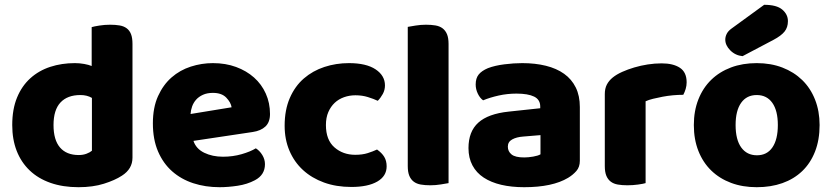

<svg xmlns="http://www.w3.org/2000/svg" viewBox="-20 -764 3466 800"><path d="M31 -243Q31 -309 51 -357.5Q71 -406 106.5 -438Q142 -470 189.5 -485.5Q237 -501 292 -501Q312 -501 331 -497.5Q350 -494 362 -489V-651Q372 -654 394 -657.5Q416 -661 439 -661Q461 -661 478.5 -658Q496 -655 508 -646Q520 -637 526 -621.5Q532 -606 532 -581V-107Q532 -60 488 -32Q459 -13 413 1.5Q367 16 307 16Q242 16 190.5 -2Q139 -20 103.5 -54Q68 -88 49.5 -135.5Q31 -183 31 -243ZM315 -368Q261 -368 232 -337Q203 -306 203 -243Q203 -181 230 -149.5Q257 -118 308 -118Q326 -118 340.5 -123.5Q355 -129 363 -136V-356Q343 -368 315 -368Z M895 16Q836 16 785.5 -0.5Q735 -17 697.5 -50Q660 -83 638.5 -133Q617 -183 617 -250Q617 -316 638.5 -363.5Q660 -411 695 -441.5Q730 -472 775 -486.5Q820 -501 867 -501Q920 -501 963.5 -485Q1007 -469 1038.5 -441Q1070 -413 1087.5 -374Q1105 -335 1105 -289Q1105 -255 1086 -237Q1067 -219 1033 -214L786 -177Q797 -144 831 -127.5Q865 -111 909 -111Q950 -111 986.5 -121.5Q1023 -132 1046 -146Q1062 -136 1073 -118Q1084 -100 1084 -80Q1084 -35 1042 -13Q1010 4 970 10Q930 16 895 16ZM867 -377Q843 -377 825.5 -369Q808 -361 797 -348.5Q786 -336 780.5 -320.5Q775 -305 774 -289L945 -317Q942 -337 923 -357Q904 -377 867 -377Z M1461 -367Q1436 -367 1413.5 -359Q1391 -351 1374.5 -335.5Q1358 -320 1348 -297Q1338 -274 1338 -243Q1338 -181 1373.5 -150Q1409 -119 1460 -119Q1490 -119 1512 -126Q1534 -133 1551 -141Q1571 -127 1581 -110.5Q1591 -94 1591 -71Q1591 -30 1552 -7.5Q1513 15 1444 15Q1381 15 1330 -3.5Q1279 -22 1242.5 -55.5Q1206 -89 1186 -136Q1166 -183 1166 -240Q1166 -306 1187.5 -355.5Q1209 -405 1246 -437Q1283 -469 1331.5 -485Q1380 -501 1434 -501Q1506 -501 1545 -475Q1584 -449 1584 -408Q1584 -389 1575 -372.5Q1566 -356 1554 -344Q1537 -352 1513 -359.5Q1489 -367 1461 -367Z M1849 -1Q1838 1 1816.5 4.5Q1795 8 1773 8Q1751 8 1733.5 5Q1716 2 1704 -7Q1692 -16 1685.5 -31.5Q1679 -47 1679 -72V-652Q1690 -654 1711.5 -657.5Q1733 -661 1755 -661Q1777 -661 1794.5 -658Q1812 -655 1824 -646Q1836 -637 1842.5 -621.5Q1849 -606 1849 -581Z M2164 -108Q2181 -108 2201.5 -111.5Q2222 -115 2232 -121V-201L2160 -195Q2132 -193 2114 -183Q2096 -173 2096 -153Q2096 -133 2111.5 -120.5Q2127 -108 2164 -108ZM2156 -501Q2210 -501 2254.5 -490Q2299 -479 2330.5 -456.5Q2362 -434 2379 -399.5Q2396 -365 2396 -318V-94Q2396 -68 2381.5 -51.5Q2367 -35 2347 -23Q2282 16 2164 16Q2111 16 2068.5 6Q2026 -4 1995.5 -24Q1965 -44 1948.5 -75Q1932 -106 1932 -147Q1932 -216 1973 -253Q2014 -290 2100 -299L2231 -313V-320Q2231 -349 2205.5 -361.5Q2180 -374 2132 -374Q2094 -374 2058 -366Q2022 -358 1993 -346Q1980 -355 1971 -373.5Q1962 -392 1962 -412Q1962 -438 1974.5 -453.5Q1987 -469 2013 -480Q2042 -491 2081.5 -496Q2121 -501 2156 -501Z M2670 -1Q2660 2 2638.5 5Q2617 8 2594 8Q2572 8 2554.5 5Q2537 2 2525 -7Q2513 -16 2506.5 -31.5Q2500 -47 2500 -72V-372Q2500 -395 2508.5 -411.5Q2517 -428 2533 -441Q2549 -454 2572.5 -464.5Q2596 -475 2623 -483Q2650 -491 2679 -495.5Q2708 -500 2737 -500Q2785 -500 2813 -481.5Q2841 -463 2841 -421Q2841 -407 2837 -393.5Q2833 -380 2827 -369Q2806 -369 2784 -367Q2762 -365 2741 -361Q2720 -357 2701.5 -352.5Q2683 -348 2670 -342Z M3164 -744Q3216 -744 3239.5 -724Q3263 -704 3263 -676Q3263 -650 3249 -632.5Q3235 -615 3203 -598L3074 -530Q3044 -533 3023 -554Q3002 -575 3002 -599Q3002 -611 3008 -623Q3014 -635 3028 -645ZM3395 -243Q3395 -181 3376 -132.5Q3357 -84 3322.5 -51Q3288 -18 3240 -1Q3192 16 3133 16Q3074 16 3026 -2Q2978 -20 2943.5 -53.5Q2909 -87 2890 -135Q2871 -183 2871 -243Q2871 -302 2890 -350Q2909 -398 2943.5 -431.5Q2978 -465 3026 -483Q3074 -501 3133 -501Q3192 -501 3240 -482.5Q3288 -464 3322.5 -430.5Q3357 -397 3376 -349Q3395 -301 3395 -243ZM3045 -243Q3045 -182 3068.5 -149.5Q3092 -117 3134 -117Q3176 -117 3198.5 -150Q3221 -183 3221 -243Q3221 -303 3198 -335.5Q3175 -368 3133 -368Q3091 -368 3068 -335.5Q3045 -303 3045 -243Z"/></svg>

Font: Baloo Da
Style: Regular
Weight: 400
Designer: Noopur Datye and Ek Type
Foundry: Ek Type
Version: Version 1.443;PS 1.000;hotconv 16.6.51;makeotf.lib2.5.65220;